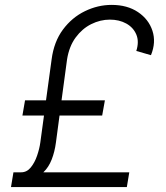

<svg xmlns="http://www.w3.org/2000/svg" viewBox="-20 -757 671 777"><path d="M493.3 0H24.5L34.4 -59.7H65.7Q88.4 -59.7 104.4 -79.2Q120.4 -98.7 130 -126.8Q139.6 -154.8 143.1 -180L158 -289.4H70.7L81.3 -350.9H166.2L188.9 -516.7Q198.2 -588.1 234.7 -637.3Q271.3 -686.4 323.7 -711.8Q376.1 -737.2 431.8 -737.2Q495 -737.2 538.4 -708.1Q581.7 -679 596.9 -632.5Q612.2 -585.9 590.9 -533.7L531.6 -550.8Q543.7 -588.8 531.6 -617.4Q519.5 -646 490.9 -661.8Q462.4 -677.6 424.7 -677.6Q385.7 -677.6 349.1 -659.3Q312.5 -641 286.2 -605.3Q259.9 -569.6 251.4 -516.7L229 -350.9H404.5L393.5 -289.4H220.9L206.3 -180Q201.3 -142.4 189.1 -111.2Q176.8 -79.9 155.5 -59.7H503.2Z"/></svg>

Font: Inter Light  BETA
Style: Italic
Weight: 300
Italic angle: 9.39999°
Designer: Rasmus Andersson
Foundry: rsms
Version: Version 3.011;git-f93a4a705